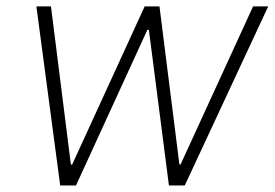

<svg xmlns="http://www.w3.org/2000/svg" viewBox="-20 -565 837 585"><path d="M163.4 0 90.9 -545.5H135.3L196 -63.6H199.9L420.8 -545.5H465.9L526.6 -63.9H530.2L751.1 -545.5H797.2L543 0H494.7L433.6 -474.1H429L211.6 0Z"/></svg>

Font: Inter Extra Light  BETA
Style: Italic
Weight: 200
Italic angle: 9.39999°
Designer: Rasmus Andersson
Foundry: rsms
Version: Version 3.011;git-f93a4a705